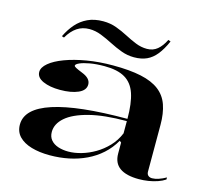

<svg xmlns="http://www.w3.org/2000/svg" viewBox="-105 -846 1082 986"><g transform="rotate(15 436.0 -353.0)"><path d="M434 -515Q523 -515 583.5 -502Q644 -489 680.5 -461Q717 -433 732.5 -388.5Q748 -344 748 -283V-35Q748 -21 756 -14Q764 -7 777 -7Q792 -7 811.5 -13.5Q831 -20 850 -31V-20Q834 -9 811 -1Q788 7 762.5 11Q737 15 712 15Q645 15 610.5 -9.5Q576 -34 576 -85Q576 -105 576 -114.5Q576 -124 576 -130Q576 -136 576 -143L567 -150Q543 -108 508.5 -77Q474 -46 431 -25.5Q388 -5 339.5 5Q291 15 238 15Q183 15 140.5 2.5Q98 -10 74 -35Q50 -60 50 -98Q50 -183 182.5 -226Q315 -269 576 -269Q576 -352 559 -402.5Q542 -453 502 -476.5Q462 -500 393 -500Q349 -500 315.5 -494Q282 -488 263 -479.5Q244 -471 244 -463Q244 -459 254 -453.5Q264 -448 289 -438Q336 -420 336 -387Q336 -356 298.5 -339.5Q261 -323 202 -323Q148 -323 112 -339Q76 -355 76 -385Q76 -409 104 -432.5Q132 -456 181.5 -474.5Q231 -493 295.5 -504Q360 -515 434 -515ZM576 -257Q456 -257 376.5 -236.5Q297 -216 257.5 -181.5Q218 -147 218 -104Q218 -78 232.5 -61Q247 -44 271.5 -36Q296 -28 325 -28Q358 -28 394.5 -38.5Q431 -49 466 -69.5Q501 -90 530 -120.5Q559 -151 576 -192ZM526 -583Q491 -583 458.5 -595Q426 -607 395 -623Q364 -639 332.5 -651.5Q301 -664 269 -664Q232 -664 203.5 -645Q175 -626 153 -588L141 -592Q160 -631 185 -659.5Q210 -688 245 -704.5Q280 -721 327 -721Q365 -721 397.5 -709Q430 -697 459.5 -681.5Q489 -666 518.5 -654Q548 -642 579 -642Q611 -642 634 -661Q657 -680 674 -715L687 -710Q667 -665 644.5 -637Q622 -609 593.5 -596Q565 -583 526 -583Z"/></g></svg>

Font: Kalnia SemiExpanded
Style: Regular
Weight: 400
Width: 6
Designer: Frida Medrano
Foundry: Frida Medrano
Version: Version 1.105